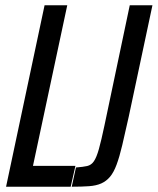

<svg xmlns="http://www.w3.org/2000/svg" viewBox="-20 -708 598 728"><path d="M3 0 149 -688H235L105 -79H266L248 0ZM252 0 268 -73Q295 -75 310.5 -78.5Q326 -82 336 -96.5Q346 -111 355 -143Q364 -175 376 -232L472 -688H558L468 -265Q454 -202 443.5 -157.5Q433 -113 422 -83.5Q411 -54 397 -37.5Q383 -21 364 -12.5Q345 -4 317.5 -2Q290 0 252 0Z"/></svg>

Font: Saira ExtraCondensed Medium
Style: Italic
Weight: 500
Width: 2
Italic angle: -12°
Designer: Hector Gatti with collaboration of the Omnibus-Type team
Foundry: Omnibus-Type
Version: Version 1.101